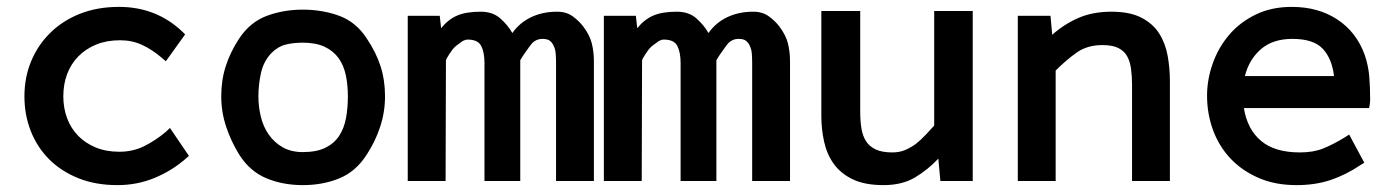

<svg xmlns="http://www.w3.org/2000/svg" viewBox="-20 -526 4041 558"><path d="M321 12Q258 12 208 -8Q158 -28 123 -63Q88 -98 69.5 -145Q51 -192 51 -246Q51 -301 70.5 -348Q90 -395 126 -430.5Q162 -466 212.5 -486Q263 -506 326 -506Q434 -506 510 -434L518 -426L462 -348L449 -359Q422 -382 393 -395.5Q364 -409 329 -409Q290 -409 259.5 -396.5Q229 -384 207.5 -362Q186 -340 175 -310.5Q164 -281 164 -246Q164 -212 175 -182.5Q186 -153 207 -131.5Q228 -110 258 -97.5Q288 -85 327 -85Q366 -85 398.5 -101Q431 -117 461 -142L474 -154L529 -73L520 -65Q480 -30 429.5 -9Q379 12 321 12Z M860 -84Q900 -84 925.5 -96.5Q951 -109 965.5 -131Q980 -153 985.5 -182.5Q991 -212 991 -246Q991 -279 985 -307.5Q979 -336 964 -357Q949 -378 923.5 -390Q898 -402 860 -402Q833 -402 810.5 -396.5Q788 -391 769 -372Q746 -348 738.5 -314Q731 -280 731 -246Q731 -216 738 -187Q745 -158 761 -135Q777 -112 801.5 -98Q826 -84 860 -84ZM675 -414Q707 -462 755.5 -480Q804 -498 860 -498Q917 -498 966 -480Q1015 -462 1046 -414Q1073 -374 1086 -333.5Q1099 -293 1099 -246Q1099 -201 1085 -158Q1071 -115 1046 -77Q1015 -28 967 -8Q919 12 860 12Q802 12 754 -8Q706 -28 675 -77Q651 -116 637 -158.5Q623 -201 623 -246Q623 -293 636 -333.5Q649 -374 675 -414Z M1492 -351V0H1388V-343Q1388 -374 1378.5 -392.5Q1369 -411 1339 -411Q1333 -411 1325 -407Q1319 -403 1310 -396Q1300 -389 1292.5 -378.5Q1285 -368 1278 -356L1276 -351L1275 0H1165V-480H1258L1262 -444Q1282 -469 1308 -480.5Q1334 -492 1377 -492Q1412 -492 1434 -472.5Q1456 -453 1469 -430Q1490 -460 1523.5 -476Q1557 -492 1599 -492Q1626 -492 1644.5 -478.5Q1663 -465 1675 -449Q1694 -424 1700 -399.5Q1706 -375 1706 -348V0H1596V-343Q1596 -357 1595 -370Q1594 -383 1589 -393Q1585 -402 1578 -407.5Q1571 -413 1556 -413Q1539 -413 1527 -401Q1525 -399 1519 -391Q1513 -383 1507 -374Q1499 -363 1495 -356Q1493 -353 1492 -351Z M2062 -351V0H1958V-343Q1958 -374 1948.5 -392.5Q1939 -411 1909 -411Q1903 -411 1895 -407Q1889 -403 1880 -396Q1870 -389 1862.5 -378.5Q1855 -368 1848 -356L1846 -351L1845 0H1735V-480H1828L1832 -444Q1852 -469 1878 -480.5Q1904 -492 1947 -492Q1982 -492 2004 -472.5Q2026 -453 2039 -430Q2060 -460 2093.5 -476Q2127 -492 2169 -492Q2196 -492 2214.5 -478.5Q2233 -465 2245 -449Q2264 -424 2270 -399.5Q2276 -375 2276 -348V0H2166V-343Q2166 -357 2165 -370Q2164 -383 2159 -393Q2155 -402 2148 -407.5Q2141 -413 2126 -413Q2109 -413 2097 -401Q2095 -399 2089 -391Q2083 -383 2077 -374Q2069 -363 2065 -356Q2063 -353 2062 -351Z M2707 -65Q2677 -33 2639.5 -10.5Q2602 12 2548 12Q2493 12 2458 -5Q2423 -22 2403 -50Q2383 -78 2375 -114.5Q2367 -151 2367 -190V-494H2480V-201Q2480 -175 2483.5 -153Q2487 -131 2497 -115.5Q2507 -100 2525.5 -91.5Q2544 -83 2573 -83Q2594 -83 2610.5 -90Q2627 -97 2642 -108Q2655 -118 2671 -135Q2677 -141 2683 -148Q2689 -155 2695 -161V-494H2807V0H2713Z M3038 -425Q3073 -456 3114.5 -474Q3156 -492 3210 -492Q3264 -492 3297.5 -474.5Q3331 -457 3349 -428.5Q3367 -400 3373.5 -364Q3380 -328 3380 -290V0H3270V-279Q3270 -305 3267 -326.5Q3264 -348 3255.5 -363Q3247 -378 3230 -386.5Q3213 -395 3184 -395Q3140 -395 3109.5 -373.5Q3079 -352 3048 -321V0H2938V-480H3033Z M3736 -413Q3679 -413 3644.5 -383Q3610 -353 3598 -305H3857Q3851 -356 3824 -384.5Q3797 -413 3736 -413ZM3758 -83Q3797 -83 3825.5 -94.5Q3854 -106 3887 -126L3901 -135L3945 -53L3935 -47Q3892 -18 3847.5 -3Q3803 12 3748 12Q3685 12 3636.5 -9.5Q3588 -31 3555 -66.5Q3522 -102 3505 -149Q3488 -196 3488 -248Q3488 -295 3504.5 -341.5Q3521 -388 3552 -424.5Q3583 -461 3629 -483.5Q3675 -506 3734 -506Q3811 -506 3866.5 -469.5Q3922 -433 3946 -367Q3957 -335 3959.5 -302.5Q3962 -270 3962 -239Q3962 -230 3961 -223L3959 -212H3595Q3605 -150 3645 -116.5Q3685 -83 3758 -83Z"/></svg>

Font: Codetta
Style: Bold
Weight: 700
Designer: Ulrich Proeller
Foundry: PROSA GmbH
Version: Version 2.00;September 29, 2018;FontCreator 11.5.0.2427 64-b